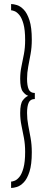

<svg xmlns="http://www.w3.org/2000/svg" viewBox="-20 -771 246 951"><path d="M35 160V128.5Q41 128.5 52.5 124.2Q64 120 76 105.5Q88 91 96.2 61.2Q104.5 31.5 104.5 -19Q104.5 -56 98.5 -88Q92.5 -120 86.2 -150.2Q80 -180.5 80 -211.5Q80 -257.5 93 -274.2Q106 -291 120 -296.5Q106 -300.5 93 -317.5Q80 -334.5 80 -380.5Q80 -411.5 86.2 -441.5Q92.5 -471.5 98.5 -503.2Q104.5 -535 104.5 -572Q104.5 -623 96.2 -652.5Q88 -682 76 -696.5Q64 -711 52.5 -715.5Q41 -720 35 -720V-751Q47 -751 64 -745.8Q81 -740.5 97.8 -723.2Q114.5 -706 126 -670.5Q137.5 -635 137.5 -574.5Q137.5 -536.5 131.5 -503.8Q125.5 -471 119.8 -441Q114 -411 114 -380.5Q114 -347 122 -328.8Q130 -310.5 152.5 -310.5V-280.5Q130 -280.5 122 -262.2Q114 -244 114 -211.5Q114 -181 119.8 -150.8Q125.5 -120.5 131.5 -87.8Q137.5 -55 137.5 -16.5Q137.5 44 126 79.5Q114.5 115 97.8 132.2Q81 149.5 64 154.8Q47 160 35 160Z"/></svg>

Font: Imbue Thin 10pt ExtraLight
Style: Regular
Weight: 250
Version: Version 1.102